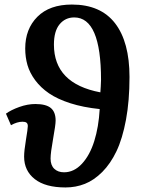

<svg xmlns="http://www.w3.org/2000/svg" viewBox="-20 -802 629 836"><path d="M101.1 -252.9Q101.1 -263.2 95.7 -267.6Q90.3 -272 78.1 -272Q54.7 -272 27.8 -256.8L5.9 -307.1Q27.8 -323.2 64 -336.2Q100.1 -349.1 133.8 -349.1Q180.2 -349.1 201.2 -331.8Q222.2 -314.5 222.2 -276.9Q222.2 -258.8 211.2 -197.5Q200.2 -136.2 200.2 -111.8Q200.2 -82.5 216.3 -67.1Q232.4 -51.8 258.8 -51.8Q302.2 -51.8 336.7 -88.9Q371.1 -126 390.4 -187.5Q409.7 -249 414.1 -327.1Q342.3 -334.5 286.1 -352.5Q230 -370.6 193.6 -395.5Q157.2 -420.4 133.3 -452.6Q109.4 -484.9 99.6 -518.8Q89.8 -552.7 89.8 -590.8Q89.8 -675.8 142.8 -729Q195.8 -782.2 293 -782.2Q418 -782.2 481 -700.7Q543.9 -619.1 543.9 -466.8Q543.9 -363.3 528.6 -280.8Q513.2 -198.2 487.3 -143.8Q461.4 -89.4 425.3 -53.2Q389.2 -17.1 349.6 -1.5Q310.1 14.2 265.1 14.2Q177.7 14.2 131.3 -22.2Q85 -58.6 85 -120.1Q85 -145 93 -193.4Q101.1 -241.7 101.1 -252.9ZM214.8 -607.9Q214.8 -438 417 -399.9Q417.5 -406.2 418.7 -425Q419.9 -443.8 419.9 -454.1Q419.9 -726.1 303.2 -726.1Q264.2 -726.1 239.5 -696.3Q214.8 -666.5 214.8 -607.9Z"/></svg>

Font: Literata Book
Style: Bold Italic
Weight: 700
Italic angle: -3°
Designer: Latin by Veronika Burian and Jose Scaglione. Greek by Irene Vlachou. Cyrillic by Vera Evstafieva
Foundry: TypeTogether
Version: Version 1.003;PS 001.003;hotconv 1.0.88;makeotf.lib2.5.64775